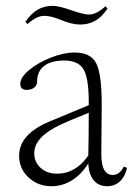

<svg xmlns="http://www.w3.org/2000/svg" viewBox="-20 -626 463 657"><path d="M253.9 -542Q226.1 -542 187.5 -558.1Q154.8 -571.8 130.9 -571.8Q105 -571.8 74.2 -543.5L66.9 -551.3Q87.9 -581.5 110.4 -593.8Q132.8 -606 161.1 -606Q181.6 -606 227.5 -589.8Q267.1 -576.2 284.2 -576.2Q310.1 -576.2 340.8 -604.5L348.1 -596.7Q327.1 -566.4 304.7 -554.2Q282.2 -542 253.9 -542ZM155.8 11.2Q109.4 11.2 77.4 -19Q45.4 -49.3 45.4 -92.8Q45.4 -167 149.9 -210.4L283.7 -266.1V-276.9Q283.7 -358.4 265.9 -388.7Q248 -418.9 200.2 -418.9Q155.3 -418.9 131.1 -400.4Q106.9 -381.8 106.9 -346.7Q106.9 -334 96.9 -326.2Q86.9 -318.4 70.8 -318.4Q49.3 -318.4 49.3 -339.4Q49.3 -360.8 79.6 -386.2Q109.9 -411.6 154.1 -429Q198.2 -446.3 235.4 -446.3Q290 -446.3 309.1 -409.7Q328.1 -373 328.1 -268.1L326.7 -102.5Q325.7 -27.3 365.7 -27.3Q389.6 -27.3 403.3 -55.7L414.6 -51.8Q408.2 -22 390.4 -5.4Q372.6 11.2 346.7 11.2Q317.4 11.2 300.5 -9.3Q283.7 -29.8 282.2 -66.9Q258.8 -29.3 226.3 -9Q193.8 11.2 155.8 11.2ZM97.2 -101.6Q97.2 -71.3 119.1 -51.5Q141.1 -31.7 174.8 -31.7Q239.3 -31.7 282.2 -93.8Q283.7 -167 283.7 -240.2L218.8 -213.4Q155.3 -187.5 126.2 -160.6Q97.2 -133.8 97.2 -101.6Z"/></svg>

Font: Elstob ExtraLight
Style: Regular
Weight: 200
Designer: Peter S. Baker
Version: Version 1.015